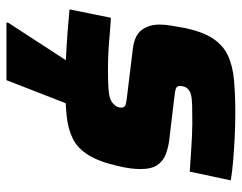

<svg xmlns="http://www.w3.org/2000/svg" viewBox="-97 -461 748 594"><g transform="rotate(90 277.0 -164.0)"><path d="M241 8Q204 8 162 6Q120 4 80 1Q40 -2 9 -5L35 -133Q57 -132 79 -130Q101 -128 121.5 -126.5Q142 -125 160 -124.5Q178 -124 193 -124Q231 -124 253 -125.5Q275 -127 286.5 -131.5Q298 -136 304 -144Q309 -148 311 -154Q313 -160 313 -166Q313 -176 302.5 -179Q292 -182 262 -185L131 -201Q90 -206 73 -228Q56 -250 56 -284Q56 -300 59.5 -321Q63 -342 67 -364Q79 -419 100 -450Q121 -481 152.5 -495.5Q184 -510 228.5 -514Q273 -518 330 -518Q367 -518 406.5 -516Q446 -514 480.5 -511Q515 -508 538 -504L511 -377Q481 -379 452 -381Q423 -383 399.5 -384Q376 -385 362 -385Q329 -385 307.5 -384.5Q286 -384 273.5 -381Q261 -378 254 -370Q250 -366 248 -360Q246 -354 246 -346Q246 -337 254.5 -334Q263 -331 292 -328L410 -314Q436 -311 457 -303Q478 -295 490.5 -277Q503 -259 503 -225Q503 -212 501 -194.5Q499 -177 494 -157Q481 -98 460 -64Q439 -30 408.5 -15Q378 0 336.5 4Q295 8 241 8ZM50 190V185L182 -18H308L307 -13L228 190Z"/></g></svg>

Font: Saira SemiExpanded ExtraBold
Style: Italic
Weight: 800
Width: 6
Italic angle: -12°
Designer: Hector Gatti with collaboration of the Omnibus-Type team
Foundry: Omnibus-Type
Version: Version 1.101